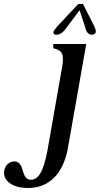

<svg xmlns="http://www.w3.org/2000/svg" viewBox="-124 -719 496 955"><path d="M15 216C146 216 198 109 214 16L305 -500H141V-479C186 -469 196 -450 185 -386L113 24C93 136 66 175 30 175C-24 175 3 84 -53 84C-79 84 -98 104 -103 130C-111 177 -66 216 15 216ZM146 -549C157 -542 181 -548 198 -570L272 -668L304 -570C311 -548 331 -542 344 -549C357 -556 354 -570 343 -592L289 -699H265L164 -591C145 -570 135 -556 146 -549Z"/></svg>

Font: RL Madena Oblique
Style: Regular
Weight: 400
Italic angle: -10°
Designer: I Kadek Wantara Putra
Foundry: Roughlines ID
Version: Version 1.000;Glyphs 3.1.2 (3151)